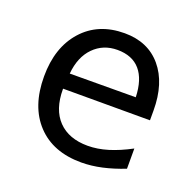

<svg xmlns="http://www.w3.org/2000/svg" viewBox="-92 -562 684 671"><g transform="rotate(20 250.0 -226.5)"><path d="M450.2 -245.1V-209H127V-207Q127 -131.8 166 -91.3Q205.1 -50.8 275.4 -50.8Q311.5 -50.8 350.1 -62.5Q388.7 -74.2 432.6 -97.7V-22.5Q390.6 -5.9 351.1 2.9Q311.5 11.7 274.4 11.7Q168.9 11.7 109.4 -51.8Q49.8 -115.2 49.8 -226.6Q49.8 -335 107.9 -399.9Q166 -464.8 263.7 -464.8Q350.6 -464.8 400.4 -405.8Q450.2 -346.7 450.2 -245.1ZM376 -267.6Q374 -333 344.7 -367.2Q315.4 -401.4 259.8 -401.4Q207 -401.4 171.9 -365.7Q136.7 -330.1 130.9 -266.6Z"/></g></svg>

Font: BabelStone Irk Bitig Colour
Style: Regular
Weight: 400
Designer: Andrew West
Foundry: BabelStone
Version: Version 1.03 June 7, 2023